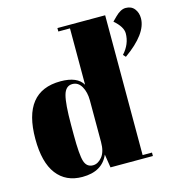

<svg xmlns="http://www.w3.org/2000/svg" viewBox="-112 -860 918 971"><g transform="rotate(-15 347.0 -374.5)"><path d="M268 -33Q235 -33 224 -67.5Q213 -102 213 -207V-259Q213 -369 225 -413Q237 -457 272 -457Q303 -457 320 -427Q337 -397 337 -354V-136Q337 -85 315.5 -59Q294 -33 268 -33ZM339 -70 350 0H572V-18H523V-750H273V-732H334V-437Q306 -486 218 -486Q20 -486 20 -237Q20 -114 67.5 -52Q115 10 201 10Q305 10 339 -70ZM570 -520 558 -533Q600 -579 600 -635Q600 -669 555 -708L577 -730Q606 -759 632 -759Q662 -759 678 -738.5Q694 -718 694 -689Q694 -608 570 -520Z"/></g></svg>

Font: Abril Fatface
Style: Regular
Weight: 400
Designer: Veronika Burian, Jos Scaglione
Foundry: TypeTogether
Version: Version 1.001